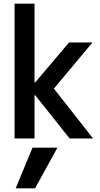

<svg xmlns="http://www.w3.org/2000/svg" viewBox="-20 -750 540 1040"><path d="M170 270H65L156 50H291ZM59 0V-730H167V-304H171L354 -520H481L272 -270L484 0H357L171 -234H167V0Z"/></svg>

Font: M PLUS Code Latin Medium
Style: Regular
Weight: 500
Designer: Coji Morishita
Foundry: UNDERFOREST DESIGN
Version: Version 1.002; ttfautohint (v1.8.3)